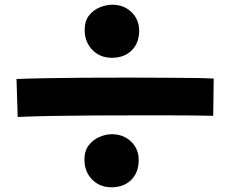

<svg xmlns="http://www.w3.org/2000/svg" viewBox="-20 -802 976 814"><path d="M454 -557Q404 -557 371.5 -590.5Q339 -624 339 -675Q339 -713 357.5 -736.5Q376 -760 403.5 -771Q431 -782 456 -782Q505 -782 537.5 -750.5Q570 -719 570 -672Q570 -620 538.5 -588.5Q507 -557 454 -557ZM55 -306 50 -467Q99 -469 175.5 -470.5Q252 -472 342 -472.5Q432 -473 521 -473Q590 -473 661 -472.5Q732 -472 792 -471.5Q852 -471 886 -469L884 -311Q850 -312 797 -312.5Q744 -313 684.5 -313Q625 -313 569 -313Q478 -313 383.5 -312.5Q289 -312 204 -310.5Q119 -309 55 -306ZM452 -8Q403 -8 370.5 -41Q338 -74 338 -126Q338 -163 356.5 -186.5Q375 -210 402 -221.5Q429 -233 454 -233Q503 -233 535.5 -202Q568 -171 568 -124Q568 -71 536.5 -39.5Q505 -8 452 -8Z"/></svg>

Font: Mochiy Pop P One
Style: Regular
Weight: 400
Designer: FONTDASU
Foundry: FONTDASU / Google Inc. / Adobe
Version: Version 2.000